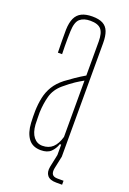

<svg xmlns="http://www.w3.org/2000/svg" viewBox="-140 -655 550 817"><g transform="rotate(20 135.0 -246.5)"><path d="M118 5Q80 5 61.2 -20.8Q42.5 -46.5 40 -90Q39.5 -105 39 -118Q38.5 -131 39 -145Q40 -177 46 -205.2Q52 -233.5 67 -258.2Q82 -283 110 -305Q128 -318.5 149.2 -333Q170.5 -347.5 192 -360V-514Q192 -552.5 177.8 -568.8Q163.5 -585 129 -585Q99 -585 82.2 -570.5Q65.5 -556 64 -514Q63.5 -499.5 63.2 -482.2Q63 -465 63.2 -446.5Q63.5 -428 64 -410H45Q44.5 -437 44 -464.8Q43.5 -492.5 44 -514Q45 -546.5 54.5 -566.5Q64 -586.5 83 -595.8Q102 -605 131 -605Q161 -605 178.8 -595.5Q196.5 -586 204.2 -566Q212 -546 212 -514V0H192V-47H186Q178.5 -24.5 163 -9.8Q147.5 5 118 5ZM118 -15Q146.5 -15 164.5 -31.8Q182.5 -48.5 192 -82V-337Q175.5 -328 156.8 -315.8Q138 -303.5 110 -280Q79.5 -254 70 -219.5Q60.5 -185 59 -145Q59 -137 59.2 -121.5Q59.5 -106 60 -90Q62.5 -54 78 -34.5Q93.5 -15 118 -15ZM254 112H227Q198.5 112 186.8 97.5Q175 83 180 57L192 0H212L200 57Q196.5 75.5 202.8 84.8Q209 94 227 94H254Z"/></g></svg>

Font: Big Shoulders Display Thin Thin
Style: Regular
Weight: 250
Version: Version 2.002